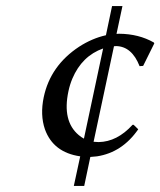

<svg xmlns="http://www.w3.org/2000/svg" viewBox="-20 -598 526 630"><path d="M347.7 -578.1H381.8L362.3 -486.8Q367.7 -486.8 370.6 -487.3Q435.5 -486.8 484.9 -458.5L486.3 -455.6L449.7 -381.8L438 -380.9Q412.6 -445.8 360.8 -446.8Q359.4 -446.8 357.9 -446.5Q356.4 -446.3 354 -446.3L287.1 -132.8Q295.9 -131.8 303.7 -131.8Q364.3 -132.8 415 -188.5H418.5L433.6 -173.8Q380.9 -97.7 298.3 -85Q286.6 -83.5 276.4 -83L256.3 12.2H222.2L243.2 -85Q154.8 -97.7 127.4 -173.8Q111.3 -220.7 123.5 -279.3Q145.5 -382.8 239.7 -444.8Q282.2 -472.2 327.6 -482.4ZM255.4 -143.1 318.4 -439Q249 -414.6 217.3 -339.8Q209 -319.8 204.6 -298.8Q183.6 -200.7 238.3 -154.8Q247.1 -147.5 255.4 -143.1Z"/></svg>

Font: Linux Biolinum Capitals O
Style: Italic Samll Caps
Weight: 400
Italic angle: -12°
Designer: Philipp H. Poll
Foundry: Philipp H. Poll
Version: Version 0.6.2